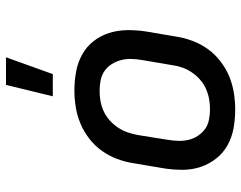

<svg xmlns="http://www.w3.org/2000/svg" viewBox="-102 -694 804 640"><g transform="rotate(-90 300.0 -374.0)"><path d="M255 8Q223 8 192.5 2.5Q162 -3 136 -17.5Q110 -32 91.5 -55.5Q73 -79 63.5 -107.5Q54 -136 54 -167.5Q54 -199 59 -231L76 -331Q80 -358 90 -385Q100 -412 117 -436Q134 -460 158 -478.5Q182 -497 208.5 -508Q235 -519 263 -523.5Q291 -528 318 -528Q350 -528 380.5 -522.5Q411 -517 437.5 -502.5Q464 -488 482.5 -464.5Q501 -441 510 -412.5Q519 -384 519.5 -352.5Q520 -321 515 -289L498 -189Q494 -162 484 -135Q474 -108 457 -84Q440 -60 416 -41.5Q392 -23 365.5 -12Q339 -1 310.5 3.5Q282 8 255 8ZM256 -76Q273 -76 290 -79Q307 -82 324 -89.5Q341 -97 355 -109.5Q369 -122 379 -137Q389 -152 395 -169Q401 -186 403 -203L420 -303Q423 -321 423.5 -338.5Q424 -356 419.5 -373Q415 -390 406 -404Q397 -418 383.5 -427.5Q370 -437 352.5 -440.5Q335 -444 317 -444Q300 -444 283 -441Q266 -438 249.5 -430.5Q233 -423 219 -410.5Q205 -398 195 -383Q185 -368 179 -351Q173 -334 170 -317L154 -217Q151 -199 150.5 -181.5Q150 -164 154 -147Q158 -130 167.5 -116Q177 -102 190 -92.5Q203 -83 220.5 -79.5Q238 -76 256 -76ZM299 -600 337 -756H429L373 -600Z"/></g></svg>

Font: Iosevka Custom Medium
Style: Italic
Weight: 500
Italic angle: -9°
Designer: Belleve Invis
Foundry: Belleve Invis
Version: Version 27.0.1